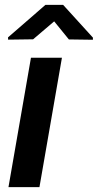

<svg xmlns="http://www.w3.org/2000/svg" viewBox="-20 -764 399 784"><path d="M232.9 -528.3 141.1 0H14.6L106.4 -528.3ZM237.8 -744.1 359.4 -610.4V-601.6L261.2 -603L201.2 -676.8L115.2 -603.5L13.2 -602.1L12.7 -611.3L165.5 -744.1Z"/></svg>

Font: Roboto SemiBold
Style: Italic
Weight: 600
Designer: Christian Robertson
Foundry: Google
Version: Version 3.009; 2024